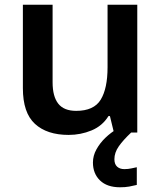

<svg xmlns="http://www.w3.org/2000/svg" viewBox="-20 -562 682 814"><path d="M562 -542V0H463L446 -70H440Q414 -28 368 -9Q322 10 271 10Q179 10 128 -37Q77 -84 77 -188V-542H203V-213Q203 -153 227 -122.5Q251 -92 303 -92Q378 -92 407 -139.5Q436 -187 436 -277V-542ZM465 113Q465 134 476.5 144.5Q488 155 507 155Q523 155 536.5 152Q550 149 560 147V222Q544 226 527.5 229Q511 232 489 232Q434 232 404 203Q374 174 374 127Q374 98 389 71Q404 44 427 22Q450 0 477 -16L536 0Q502 32 483.5 58.5Q465 85 465 113Z"/></svg>

Font: Noto Sans Tangsa SemiBold
Style: Regular
Weight: 600
Version: Version 1.504